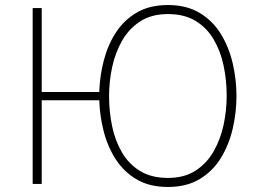

<svg xmlns="http://www.w3.org/2000/svg" viewBox="-20 -732 1046 764"><path d="M648 12Q575.5 12 524.5 -17.8Q473.5 -47.5 441 -97.5Q408.5 -147.5 392.8 -208.8Q377 -270 375 -333H146V0H110V-700H146V-366H375Q377 -429 392.8 -490.5Q408.5 -552 440.8 -602Q473 -652 524.2 -682Q575.5 -712 648 -712Q723 -712 775.2 -680.2Q827.5 -648.5 859.5 -595.8Q891.5 -543 906.2 -479Q921 -415 921 -350Q921 -285 906.2 -221Q891.5 -157 859.5 -104.2Q827.5 -51.5 775.2 -19.8Q723 12 648 12ZM648 -24Q713.5 -24 758.2 -53Q803 -82 830.2 -130Q857.5 -178 869.8 -235.5Q882 -293 882 -350Q882 -412.5 869.8 -470.8Q857.5 -529 830.2 -575.2Q803 -621.5 758.2 -648.8Q713.5 -676 648 -676Q583 -676 538 -647Q493 -618 465.8 -570Q438.5 -522 426.2 -464.5Q414 -407 414 -350Q414 -288 426.2 -229.5Q438.5 -171 465.8 -124.8Q493 -78.5 538 -51.2Q583 -24 648 -24Z"/></svg>

Font: Overpass Thin
Style: Regular
Weight: 250
Designer: Delve Withrington, Dave Bailey, Thomas Jockin
Foundry: Delve Fonts LLC
Version: Version 4.000